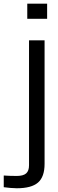

<svg xmlns="http://www.w3.org/2000/svg" viewBox="-103 -820 317 1047"><path d="M45.7 -717.6V-800H154V-717.6ZM-11.5 206.6Q-26.4 206.6 -46.8 204.8Q-67.1 203 -82.6 200.8V137.1Q-69.2 138 -50.4 138.8Q-31.7 139.5 -12.3 139.5Q23.7 139.5 39.5 125.7Q55.3 111.9 55.3 81.2V-600H140.1V73.6Q140.1 144.3 104.3 175.5Q68.5 206.6 -11.5 206.6Z"/></svg>

Font: Big Shoulders Thin
Style: Regular
Weight: 100
Version: Version 2.002